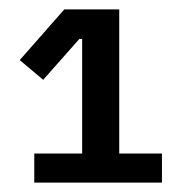

<svg xmlns="http://www.w3.org/2000/svg" viewBox="-20 -718 393 409"><path d="M325 -329V-391H234V-698H117L22 -590L72 -548L149 -635H155V-391H53V-329Z"/></svg>

Font: IBM Plex Thai Looped Medium
Style: Regular
Weight: 500
Designer: Mike Abbink, Paul van der Laan, Pieter van Rosmalen, Ben Mitchell, Mark Frömberg
Foundry: Bold Monday
Version: Version 1.0